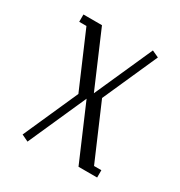

<svg xmlns="http://www.w3.org/2000/svg" viewBox="-134 -622 688 732"><g transform="rotate(30 210.0 -256.0)"><path d="M32.2 -480V-512.2H113.8L216.8 -272L330.1 -525.9L359.9 -512.2L252.9 -272L356 -32.2H388.2V0H306.2L203.1 -240.2L89.8 14.2L60.1 0L167 -240.2L64 -480Z"/></g></svg>

Font: Gawaa
Style: Regular
Weight: 400
Designer: T. Christopher White
Version: Version 1.0